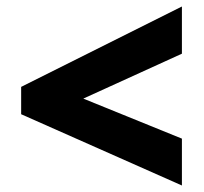

<svg xmlns="http://www.w3.org/2000/svg" viewBox="-20 -657 626 590"><path d="M539 -87 45 -306V-390L539 -637V-492L236 -354L539 -231Z"/></svg>

Font: Noto Sans Ethiopic Black
Style: Regular
Weight: 900
Designer: Monotype Design Team
Foundry: Monotype Imaging Inc.
Version: Version 2.102; ttfautohint (v1.8.4.7-5d5b)